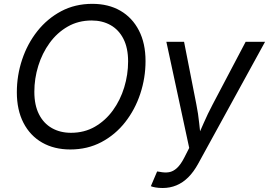

<svg xmlns="http://www.w3.org/2000/svg" viewBox="-20 -757 1380 985"><path d="M340.8 9.8Q257.8 9.8 196 -25.6Q134.3 -61 100.3 -127Q66.4 -192.9 66.4 -283.7Q66.4 -370.1 93.5 -451.4Q120.6 -532.7 171.6 -597.2Q222.7 -661.6 293.9 -699.5Q365.2 -737.3 453.6 -737.3Q536.6 -737.3 597.7 -701.9Q658.7 -666.5 692.6 -600.8Q726.6 -535.2 726.6 -443.8Q726.6 -357.4 699.7 -276.1Q672.9 -194.8 622.1 -130.1Q571.3 -65.4 500 -27.8Q428.7 9.8 340.8 9.8ZM344.2 -75.7Q412.6 -75.7 466.8 -106.9Q521 -138.2 559.1 -190.7Q597.2 -243.2 617.2 -308.6Q637.2 -374 637.2 -441.9Q637.2 -510.7 613.3 -557.6Q589.4 -604.5 547.1 -628.2Q504.9 -651.9 450.2 -651.9Q381.8 -651.9 327.4 -620.6Q272.9 -589.4 234.6 -536.6Q196.3 -483.9 176.3 -418.9Q156.2 -354 156.2 -286.1Q156.2 -217.3 180.2 -170.4Q204.1 -123.5 246.6 -99.6Q289.1 -75.7 344.2 -75.7ZM753.9 198.2 786.1 122.6 799.3 124.5Q825.2 129.9 846.7 126.5Q868.2 123 887.7 105.2Q907.2 87.4 925.8 50.8L950.7 2L833.5 -542.5H924.3L987.3 -221.7Q997.1 -172.9 1002 -124.3Q1006.8 -75.7 1013.2 -29.8H981.9Q1003.4 -75.7 1024.4 -124.3Q1045.4 -172.9 1071.3 -221.7L1240.2 -542.5H1339.8L996.6 83Q973.6 125 945.8 152.6Q918 180.2 885.3 193.8Q852.5 207.5 814.5 207.5Q793.9 207.5 777.6 204.6Q761.2 201.7 753.9 198.2Z"/></svg>

Font: Inter 16pt
Style: Italic
Weight: 400
Italic angle: -9.3988°
Version: Version 4.001;git-66647c0bb